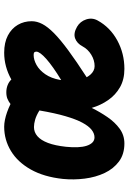

<svg xmlns="http://www.w3.org/2000/svg" viewBox="128 -718 601 896"><g transform="rotate(-90 428.0 -270.5)"><path d="M206 10Q156 10 122 -15.2Q88 -40.5 68.2 -82.2Q48.5 -124 42 -175Q35.5 -226 40.5 -277Q50 -365.5 84.5 -426.8Q119 -488 171 -519.5Q223 -551 284 -551Q299 -551 316.2 -547.5Q333.5 -544 352 -537.5Q370.5 -531 390 -521.5Q401 -530 413.8 -535.5Q426.5 -541 445 -541Q462.5 -541 478 -535Q493.5 -529 504.5 -517.5Q564.5 -551 629.5 -551Q677 -551 709.8 -533.8Q742.5 -516.5 759.5 -487.5Q776.5 -458.5 776.5 -422.5Q776.5 -398 763.5 -373Q750.5 -348 720.8 -318.5Q691 -289 640.5 -251.8Q590 -214.5 515 -166Q521 -155.5 528.5 -147.2Q536 -139 545.8 -134Q555.5 -129 567 -129Q594.5 -129 620 -144.5Q645.5 -160 659 -185Q673 -211.5 696.5 -220Q720 -228.5 750.5 -211Q775.5 -196.5 784.8 -168.5Q794 -140.5 780 -115Q748 -56.5 687 -23.2Q626 10 554 10Q504.5 10 468.5 -10.5Q432.5 -31 408.5 -65.5Q384.5 -100 372 -142.5Q353 -104 329 -69Q305 -34 274.8 -12Q244.5 10 206 10ZM234.5 -129.5Q252.5 -129.5 269.8 -143Q287 -156.5 303 -186.2Q319 -216 333.2 -264.8Q347.5 -313.5 359.5 -383.5L360 -386.5Q336.5 -401 317.2 -406.5Q298 -412 282.5 -412Q258.5 -412 239.8 -395.8Q221 -379.5 208.5 -346.5Q196 -313.5 190.5 -262.5Q187.5 -233 188.5 -208.5Q189.5 -184 195.2 -166.2Q201 -148.5 210.8 -139Q220.5 -129.5 234.5 -129.5ZM502 -285Q533.5 -304 558.2 -321.5Q583 -339 600 -354Q617 -369 625.8 -381Q634.5 -393 634.5 -400.5Q634.5 -406 631.8 -409.8Q629 -413.5 619 -413.5Q596.5 -413.5 572.2 -400Q548 -386.5 529 -359Q510 -331.5 502.5 -290Z"/></g></svg>

Font: Edu SA Hand Cursive
Style: Regular
Weight: 400
Designer: Tina and Corey Anderson, Eben Sorkin, Mirko Velimirovic
Foundry: Google for Education
Version: Version 2.000